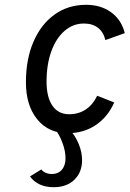

<svg xmlns="http://www.w3.org/2000/svg" viewBox="-20 -543 540 800"><path d="M262 12Q182.5 12 135.2 -45.8Q88 -103.5 88 -200Q88 -296.5 119.5 -369.2Q151 -442 207.5 -482.5Q264 -523 339 -523Q400 -523 443 -491.8Q486 -460.5 500 -405L419 -376Q411.5 -409 388.5 -427Q365.5 -445 330 -445Q284 -445 248.8 -414.2Q213.5 -383.5 193.8 -329Q174 -274.5 174 -203Q174 -138 198.5 -102.5Q223 -67 268 -67Q307 -67 336.8 -86.5Q366.5 -106 385 -144L456 -116Q428.5 -54.5 378 -21.2Q327.5 12 262 12ZM204 237Q137.5 237 105 192L152 163Q159 172 170.5 177Q182 182 196 182Q222.5 182 237.8 164.2Q253 146.5 253 116Q253 86.5 240.2 52Q227.5 17.5 207 -8H267Q293.5 22 307.8 56.5Q322 91 322 124Q322 175 289.8 206Q257.5 237 204 237Z"/></svg>

Font: Overpass
Style: Italic
Weight: 400
Italic angle: -10°
Designer: Delve Withrington, Dave Bailey, Thomas Jockin
Foundry: Delve Fonts LLC
Version: Version 4.000